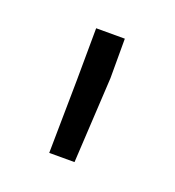

<svg xmlns="http://www.w3.org/2000/svg" viewBox="-58 -798 286 314"><g transform="rotate(20 85.0 -641.0)"><path d="M110.4 -681.2 102.1 -532.2H58.1Q60.5 -676.8 60.5 -750H110.4Z"/></g></svg>

Font: Roboto-Light
Style: Regular
Weight: 300
Designer: Google
Version: Version 2.137; 2017